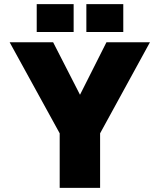

<svg xmlns="http://www.w3.org/2000/svg" viewBox="-20 -916 778 936"><path d="M271 0V-266L27 -710H239L370 -454L499 -710H711L468 -266V0ZM159 -760V-896H339V-760ZM401 -760V-896H581V-760Z"/></svg>

Font: Geist Black
Style: Regular
Weight: 400
Designer: Basement.studio, Andrés Briganti, Mateo Zaragoza
Foundry: Basement.studio, Vercel, Andrés Briganti, Guido Ferreyra, Mateo Zaragoza
Version: Version 1.401